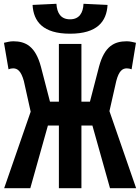

<svg xmlns="http://www.w3.org/2000/svg" viewBox="-20 -994 740 1014"><path d="M350 -816C493 -816 543 -880 548 -968L421 -974C419 -925 398 -892 350 -892C301 -892 281 -925 278 -974L152 -968C157 -880 207 -816 350 -816ZM558 -407 594 -566C608 -620 627 -633 650 -633C659 -633 667 -631 675 -628L698 -768C685 -771 667 -776 650 -776C583 -776 532 -750 503 -642L455 -457H410V-762H291V-457H244L196 -642C167 -750 115 -776 50 -776C32 -776 15 -771 1 -768L25 -628C32 -631 41 -633 49 -633C72 -633 91 -620 106 -566L142 -404L2 0H140L233 -331H291V0H410V-331H468L561 0H699Z"/></svg>

Font: Kawkab Mono
Style: Bold
Weight: 700
Monospace: yes
Designer: Abdullah Arif
Foundry: Abdullah Arif
Version: Version 1.000;PS 000.500;hotconv 1.0.88;makeotf.lib2.5.64775